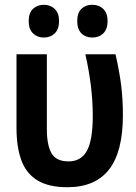

<svg xmlns="http://www.w3.org/2000/svg" viewBox="-20 -774 570 803"><path d="M262 9Q183 9 136 -20Q89 -49 69 -104.5Q49 -160 49 -238V-547H176V-233Q176 -167 195.5 -133Q215 -99 267 -99Q319 -99 343.5 -143.5Q368 -188 368 -290Q368 -410 337 -547H463Q480 -473 487 -415Q494 -357 494 -293Q494 -139 436 -65Q378 9 262 9ZM366 -617Q338 -617 320.5 -634.5Q303 -652 303 -686Q303 -720 320.5 -737Q338 -754 366 -754Q394 -754 412 -736.5Q430 -719 430 -686Q430 -652 412 -634.5Q394 -617 366 -617ZM163 -617Q136 -617 118 -634.5Q100 -652 100 -686Q100 -720 118 -737Q136 -754 163 -754Q191 -754 209 -736.5Q227 -719 227 -686Q227 -652 209 -634.5Q191 -617 163 -617Z"/></svg>

Font: Noto Sans Mono Condensed
Style: Bold
Weight: 700
Width: 3
Designer: Monotype Design Team
Foundry: Monotype Imaging Inc.
Version: Version 2.014